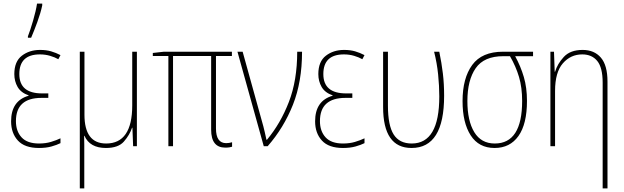

<svg xmlns="http://www.w3.org/2000/svg" viewBox="-20 -817 3489 1073"><path d="M154 -606Q170 -643 188.5 -693.5Q207 -744 216 -787V-797H187Q181 -757 165 -702Q149 -647 136 -614V-606ZM215 -295Q88 -295 88 -403Q88 -513 203 -513Q233 -513 260 -505Q287 -497 306 -486L318 -509Q293 -522 266 -530Q239 -538 204 -538Q144 -538 102 -505.5Q60 -473 60 -403Q60 -363 78.5 -331Q97 -299 140 -284V-282Q42 -254 42 -139Q42 -73 80 -31.5Q118 10 198 10Q238 10 268 1.5Q298 -7 318 -17V-44Q295 -33 265 -24Q235 -15 198 -15Q132 -15 100.5 -49.5Q69 -84 69 -140Q69 -270 212 -270H250V-295Z M719 -528V-228Q719 -15 573 -15Q452 -15 452 -176V-528H426V236H451V36Q451 14 451 -9.5Q451 -33 450 -58H452Q482 10 572 10Q641 10 672.5 -26Q704 -62 718 -103H720L724 0H745V-528Z M1187 -99V-504H1276V-528H896L834 -521V-504H921V0H947V-504H1160V-92Q1160 8 1239 8Q1252 8 1262 6.5Q1272 5 1277 3V-22Q1260 -17 1244 -17Q1187 -17 1187 -99Z M1454 0H1476Q1566 -103 1617 -231.5Q1668 -360 1668 -528H1641Q1641 -368 1594.5 -247.5Q1548 -127 1472 -36H1469Q1465 -55 1460 -77Q1455 -99 1452 -110L1336 -528H1307Z M1914 -295Q1787 -295 1787 -403Q1787 -513 1902 -513Q1932 -513 1959 -505Q1986 -497 2005 -486L2017 -509Q1992 -522 1965 -530Q1938 -538 1903 -538Q1843 -538 1801 -505.5Q1759 -473 1759 -403Q1759 -363 1777.5 -331Q1796 -299 1839 -284V-282Q1741 -254 1741 -139Q1741 -73 1779 -31.5Q1817 10 1897 10Q1937 10 1967 1.5Q1997 -7 2017 -17V-44Q1994 -33 1964 -24Q1934 -15 1897 -15Q1831 -15 1799.5 -49.5Q1768 -84 1768 -140Q1768 -270 1911 -270H1949V-295Z M2462 -282Q2462 -348 2455 -406.5Q2448 -465 2435 -528H2406Q2422 -465 2428.5 -400.5Q2435 -336 2435 -278Q2435 -15 2281 -15Q2212 -15 2180 -65.5Q2148 -116 2148 -226V-528H2121V-219Q2121 10 2280 10Q2462 10 2462 -282Z M2859 -503H2959V-528H2791Q2673 -528 2619 -454Q2565 -380 2565 -252Q2565 -131 2610.5 -60.5Q2656 10 2744 10Q2830 10 2877.5 -57Q2925 -124 2925 -253Q2925 -327 2907.5 -386.5Q2890 -446 2859 -503ZM2793 -503H2830Q2863 -446 2880.5 -387Q2898 -328 2898 -253Q2898 -15 2745 -15Q2669 -15 2630.5 -78.5Q2592 -142 2592 -252Q2592 -369 2638.5 -436Q2685 -503 2793 -503Z M3082 -416H3080L3076 -528H3056V0H3082V-309Q3082 -413 3125.5 -463Q3169 -513 3234 -513Q3288 -513 3318 -476Q3348 -439 3348 -355V236H3375V-361Q3375 -452 3338 -495Q3301 -538 3236 -538Q3167 -538 3131 -499Q3095 -460 3082 -416Z"/></svg>

Font: Noto Sans Display SemiCondensed Thin
Style: Regular
Weight: 250
Width: 4
Designer: Monotype Design team
Foundry: Monotype Imaging Inc.
Version: 1.000